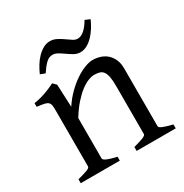

<svg xmlns="http://www.w3.org/2000/svg" viewBox="-153 -771 857 893"><g transform="rotate(-30 276.0 -324.5)"><path d="M448.2 -637.7Q439.5 -617.7 427.2 -598.1Q415 -578.6 400.1 -563Q385.3 -547.4 367.7 -537.6Q350.1 -527.8 331.1 -527.8Q314 -527.8 298.6 -536.4Q283.2 -544.9 268.6 -555.4Q253.9 -565.9 239.5 -574.5Q225.1 -583 210.9 -583Q191.4 -583 175.3 -567.1Q159.2 -551.3 141.1 -523.9L115.2 -533.7Q124 -553.7 136 -573.5Q147.9 -593.3 163.1 -608.9Q178.2 -624.5 195.6 -634.3Q212.9 -644 231.9 -644Q250.5 -644 267.1 -635.5Q283.7 -627 298.3 -616.5Q313 -606 326.2 -597.4Q339.4 -588.9 351.1 -588.9Q369.6 -588.9 387.5 -604.5Q405.3 -620.1 421.9 -648.9L448.2 -637.7ZM327.1 0V-21Q362.3 -30.3 378.9 -37.1Q395.5 -43.9 395.5 -50.8V-309.1Q395.5 -338.9 392.1 -357.4Q388.7 -376 381.3 -386.7Q374 -397.5 362.1 -401.4Q350.1 -405.3 333 -405.3Q317.9 -405.3 299.3 -397.9Q280.8 -390.6 259.5 -374.5Q238.3 -358.4 215.1 -332.3Q191.9 -306.2 168.5 -268.1V-50.8Q168.5 -43.5 186.8 -35.6Q205.1 -27.8 236.8 -21V0H26.9V-21Q59.1 -29.3 77.1 -35.9Q95.2 -42.5 95.2 -50.8V-347.2Q95.2 -366.2 93.8 -377.4Q92.3 -388.7 85.7 -395Q79.1 -401.4 65.4 -404.3Q51.8 -407.2 26.9 -410.2V-429.7Q60.1 -435.1 88.4 -445.1Q116.7 -455.1 144 -468.8L161.1 -451.7L166.5 -330.1Q188 -362.8 213.9 -388.4Q239.7 -414.1 266.1 -431.9Q292.5 -449.7 317.1 -459.2Q341.8 -468.8 360.8 -468.8Q381.8 -468.8 401.4 -462.4Q420.9 -456.1 435.8 -442.9Q450.7 -429.7 459.7 -409.4Q468.8 -389.2 468.8 -361.8V-50.8Q468.8 -43.9 483.6 -37.4Q498.5 -30.8 537.1 -21V0Z"/></g></svg>

Font: GentiumAlt
Style: Regular
Weight: 400
Designer: J. Victor Gaultney
Version: Version 1.02; 2005; OFL release